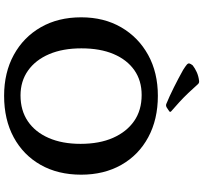

<svg xmlns="http://www.w3.org/2000/svg" viewBox="-48 -956 1014 959"><g transform="rotate(90 459.5 -476.0)"><path d="M534 -813 516 -801Q507 -796 499 -799Q462 -814 416 -837Q370 -860 329 -883Q310 -895 302.5 -901.5Q295 -908 296.5 -914.5Q298 -921 306 -931Q320 -942 339.5 -951Q359 -960 384 -963Q394 -964 400 -957Q421 -933 444 -909Q467 -885 490.5 -863.5Q514 -842 535 -824Q542 -818 534 -813ZM458 11Q342 11 253.5 -37.5Q165 -86 115.5 -172.5Q66 -259 66 -374Q66 -488 116 -574Q166 -660 254 -708.5Q342 -757 458 -757Q576 -757 665 -709Q754 -661 803 -574.5Q852 -488 852 -374Q852 -258 803 -171.5Q754 -85 665.5 -37Q577 11 458 11ZM456 -71Q531 -71 585 -107.5Q639 -144 668.5 -211.5Q698 -279 698 -371Q698 -465 668 -533Q638 -601 584 -638.5Q530 -676 454 -676Q382 -676 330 -639.5Q278 -603 249.5 -536Q221 -469 221 -375Q221 -282 250 -214Q279 -146 332 -108.5Q385 -71 456 -71Z"/></g></svg>

Font: Hahmlet SemiBold
Style: Regular
Weight: 600
Version: Version 1.002